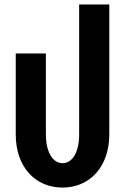

<svg xmlns="http://www.w3.org/2000/svg" viewBox="-20 -835 582 866"><path d="M262 11C386 11 473 -84 473 -229V-815H337V-228C337 -151 308 -99 262 -99C217 -99 187 -151 187 -228V-594H51V-229C51 -83 138 11 262 11Z"/></svg>

Font: Vanilla Cream ExtraBold
Style: Regular
Weight: 800
Designer: Jeremy Tribby, Jinavaṁso
Foundry: Tribby Type
Version: Version 1.422;Glyphs 3.1.2 (3151)